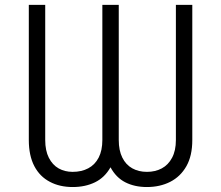

<svg xmlns="http://www.w3.org/2000/svg" viewBox="-20 -747 895 777"><path d="M182.2 -11Q141 -32.3 118.8 -74.9Q96.6 -117.5 96.6 -180.4V-727.3H163V-180.4Q163 -137.4 177.7 -108.5Q192.5 -79.5 217.3 -65.5Q242.2 -51.5 273.8 -51.5Q310 -51.5 337.2 -65.9Q364.3 -80.3 379.3 -109.2Q394.2 -138.1 394.2 -180.4V-727.3H460.6V-180.4Q460.6 -138.1 475 -109.2Q489.3 -80.3 515.1 -65.9Q540.8 -51.5 574.9 -51.5Q608.3 -51.5 634.6 -65.5Q660.9 -79.5 676.3 -108.5Q691.8 -137.4 691.8 -180.4V-727.3H758.2V-180.4Q758.2 -116.1 734 -73.9Q710.2 -32.3 668.9 -11.2Q627.5 9.9 574.2 9.9Q524.9 9.9 487.2 -9.2Q449.6 -28.4 427.2 -70Q403.8 -28.4 364.3 -9.2Q324.9 9.9 274.5 9.9Q221.6 9.9 182.2 -11Z"/></svg>

Font: DeltaSans Light
Style: Regular
Weight: 300
Designer: Rasmus Andersson
Foundry: rsms
Version: Version 3.012